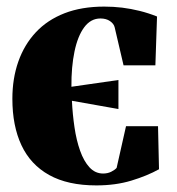

<svg xmlns="http://www.w3.org/2000/svg" viewBox="-20 -548 538 582"><path d="M272 14Q185.5 14 129 -17.5Q72.5 -49 45 -107.8Q17.5 -166.5 17.5 -248.5Q17.5 -310 35.5 -361.2Q53.5 -412.5 88.5 -450Q123.5 -487.5 175.5 -507.8Q227.5 -528 296 -528Q324 -528 350.5 -524.8Q377 -521.5 403.2 -515Q429.5 -508.5 456 -498L451 -350H354.5L327.5 -465.5Q325 -476 313.5 -484Q302 -492 284.5 -492Q255 -492 235.2 -465.2Q215.5 -438.5 205.8 -391.8Q196 -345 196.5 -285L339 -305.5V-217.5L198 -242.5Q200 -201.5 205.8 -162.2Q211.5 -123 222.8 -91.2Q234 -59.5 251.2 -40.8Q268.5 -22 292.5 -22Q306 -22 316.8 -27.2Q327.5 -32.5 333.5 -39L362 -165.5H459L462 -35Q426 -15 378.2 -0.5Q330.5 14 272 14Z"/></svg>

Font: Merriweather 120pt Black
Style: Regular
Weight: 900
Designer: Eben Sorkin
Foundry: Eben Sorkin
Version: Version 2.100